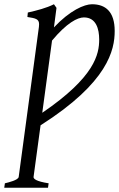

<svg xmlns="http://www.w3.org/2000/svg" viewBox="-47 -650 562 904"><path d="M152 -119 198 -459C267 -542 318 -568 348 -568C406 -568 420 -513 420 -464C420 -395 400 -288 152 -119ZM386 -630C350 -630 282 -601 207 -521L219 -613L207 -630C171 -612 128 -601 84 -591L82 -570C120 -564 137 -561 137 -536C137 -529 136 -519 134 -507L41 183C39 198 -7 209 -24 213L-27 234H179L182 213C123 204 111 192 111 184V183L144 -60C462 -262 493 -415 493 -504C493 -595 450 -630 386 -630Z"/></svg>

Font: Temporarium
Style: Italic
Weight: 400
Italic angle: -7°
Version: Version 1.1